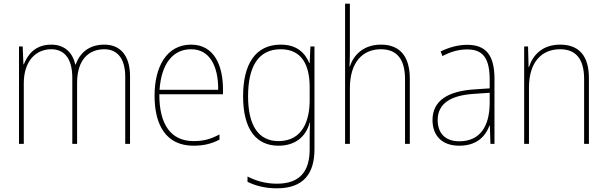

<svg xmlns="http://www.w3.org/2000/svg" viewBox="-20 -780 3292 1041"><path d="M546 -538C462 -538 413 -493 390 -430H388C374 -495 330 -538 258 -538C166 -538 128 -478 109 -431H107L103 -528H83V0H109V-329C109 -445 171 -513 258 -513C322 -513 372 -471 372 -358V0H398V-331C398 -454 459 -513 546 -513C610 -513 659 -470 659 -364V0H685V-366C685 -484 628 -538 546 -538Z M1016 -538C882 -538 818 -416 818 -261C818 -100 882 10 1029 10C1085 10 1128 -1 1170 -23V-51C1118 -24 1082 -15 1029 -15C907 -15 843 -105 844 -269H1189V-295C1189 -427 1140 -538 1016 -538ZM1016 -513C1118 -513 1164 -420 1163 -293H845C855 -438 920 -513 1016 -513Z M1502 -538C1364 -538 1298 -431 1298 -258C1298 -79 1369 10 1490 10C1579 10 1638 -37 1659 -115H1661C1659 -75 1659 -51 1659 -15V29C1659 148 1607 216 1481 216C1417 216 1365 199 1322 177V206C1364 226 1414 241 1481 241C1627 241 1685 160 1685 29V-528H1663L1659 -438H1657C1634 -493 1590 -538 1502 -538ZM1502 -513C1620 -513 1659 -422 1659 -307V-237C1659 -132 1624 -15 1490 -15C1383 -15 1325 -97 1325 -258C1325 -415 1378 -513 1502 -513Z M1877 -495V-760H1851V0H1877V-301C1877 -446 1949 -513 2045 -513C2126 -513 2176 -466 2176 -351V0H2202V-353C2202 -478 2145 -538 2046 -538C1947 -538 1896 -478 1877 -420H1875C1876 -446 1877 -464 1877 -495Z M2513 -537C2463 -537 2414 -523 2369 -501L2379 -476C2428 -502 2471 -512 2513 -512C2597 -512 2635 -467 2635 -347V-301L2547 -295C2408 -285 2325 -234 2325 -129C2325 -49 2372 10 2470 10C2567 10 2612 -42 2634 -99H2636L2639 0H2661V-353C2661 -483 2613 -537 2513 -537ZM2548 -271 2635 -277V-220C2634 -98 2585 -14 2470 -14C2395 -14 2353 -57 2353 -129C2353 -220 2426 -263 2548 -271Z M3017 -538C2917 -538 2867 -477 2848 -416H2846L2843 -528H2822V0H2848V-305C2848 -446 2919 -513 3017 -513C3098 -513 3147 -465 3147 -352V0H3173V-357C3173 -481 3116 -538 3017 -538Z"/></svg>

Font: Noto Sans Sinhala SemiCondensed Thin
Style: Regular
Weight: 100
Width: 4
Designer: Jelle Bosma - Monotype Design Team
Foundry: Monotype Imaging Inc.
Version: Version 2.006